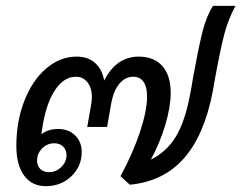

<svg xmlns="http://www.w3.org/2000/svg" viewBox="-20 -628 827 658"><path d="M787 -608Q762 -562 748.5 -510Q735 -458 718 -365L709 -314Q680 -164 610 -85Q540 -6 425 5L393 -24Q436 -104 460 -176.5Q484 -249 484 -297Q484 -330 472 -347.5Q460 -365 437 -365Q409 -365 389 -341Q369 -317 361 -273L347 -193H279L293 -273Q295 -289 295 -295Q295 -326 280 -345.5Q265 -365 240 -365Q201 -365 171.5 -323.5Q142 -282 128 -208Q127 -199 125 -189Q123 -179 122 -168Q145 -186 179 -186Q215 -186 237.5 -164Q260 -142 260 -107Q260 -58 224.5 -24Q189 10 137 10Q89 10 62.5 -26.5Q36 -63 36 -128Q36 -212 63.5 -282.5Q91 -353 138.5 -393.5Q186 -434 243 -434Q281 -434 305.5 -412.5Q330 -391 337 -352Q379 -434 455 -434Q508 -434 536.5 -401.5Q565 -369 565 -310Q565 -262 546.5 -200Q528 -138 497 -81Q550 -107 581.5 -158Q613 -209 630 -297Q635 -320 643 -370Q660 -463 673.5 -517.5Q687 -572 710 -608ZM107 -77Q107 -60 118 -49Q129 -38 148 -38Q172 -38 190 -55.5Q208 -73 208 -96Q208 -114 196.5 -125.5Q185 -137 166 -137Q142 -137 124.5 -119.5Q107 -102 107 -77Z"/></svg>

Font: Sarabun
Style: Italic
Weight: 400
Italic angle: -10°
Designer: Suppakit Chalermlarp | Katatrad Co.,Ltd.
Foundry: Cadson Demak Co.,Ltd.
Version: Version 1.000; ttfautohint (v1.6)